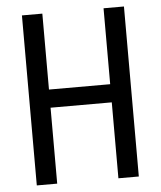

<svg xmlns="http://www.w3.org/2000/svg" viewBox="-52 -778 691 824"><g transform="rotate(-5 293.0 -366.0)"><path d="M73.2 -732.4H161.1V-405.3H424.8V-732.4H512.7V0H424.8V-327.1H161.1V0H73.2Z"/></g></svg>

Font: Consola Mono
Style: Book
Weight: 400
Monospace: yes
Designer: Wojciech Kalinowski "wmk69" (wmk69@o2.pl)
Foundry: Wojciech Kalinowski "wmk69" (wmk69@o2.pl)
Version: Version 2.1.0